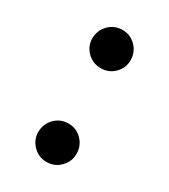

<svg xmlns="http://www.w3.org/2000/svg" viewBox="-145 -613 616 701"><g transform="rotate(30 163.5 -262.5)"><path d="M83 -64.5Q83 -98.6 106.4 -122.6Q129.9 -146.5 164.1 -146.5Q197.3 -146.5 220.7 -122.6Q244.1 -98.6 244.1 -64.5Q244.1 -32.2 220.7 -8.3Q197.3 15.6 163.6 15.6Q129.9 15.6 106.4 -8.3Q83 -32.2 83 -64.5ZM83 -459Q83 -493.2 106.4 -517.1Q129.9 -541 164.1 -541Q197.3 -541 220.7 -517.1Q244.1 -493.2 244.1 -459Q244.1 -426.8 220.7 -403.3Q197.3 -379.9 163.6 -379.9Q129.9 -379.9 106.4 -403.3Q83 -426.8 83 -459Z"/></g></svg>

Font: Bpmf GenRyu Min B
Style: B
Weight: 700
Foundry: But Ko
Version: Version 1.320